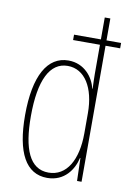

<svg xmlns="http://www.w3.org/2000/svg" viewBox="-87 -815 607 880"><g transform="rotate(10 217.0 -375.0)"><path d="M195 10C276 10 316 -52 328 -106H330L333 0H354V-633H422V-658H354V-760H328V-658H203V-633H328V-497C328 -475 329 -454 330 -429H328C317 -479 274 -537 199 -537C102 -537 46 -440 46 -256C46 -82 96 10 195 10ZM197 -15C109 -15 73 -104 73 -256C73 -424 117 -512 200 -512C280 -512 328 -432 328 -315V-221C328 -97 281 -15 197 -15Z"/></g></svg>

Font: Noto Sans Armenian ExtraCondensed Thin
Style: Regular
Weight: 100
Width: 2
Designer: Monotype Design Team
Foundry: Monotype Imaging Inc.
Version: Version 2.008